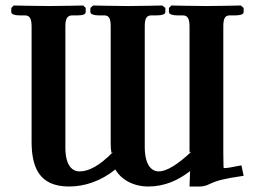

<svg xmlns="http://www.w3.org/2000/svg" viewBox="-20 -667 920 699"><path d="M218 -571C218 -597 224 -611 243 -611H263C282 -611 292 -615 292 -623V-638L283 -647C283 -647 197 -645 159 -645C117 -645 30 -647 30 -647L21 -638V-623C21 -615 34 -611 51 -611H71C89 -611 95 -597 95 -571V-152C95 -62 120 12 231 12C288 12 346 -7 400 -50C419 -16 462 12 520 12C580 12 629 -11 672 -44L670 12H708C721 12 733 8 743 3C771 -10 792 -16 867 -27L859 -65C820 -57 805 -55 795 -55C794 -55 793 -59 793 -111V-571C793 -597 798 -611 816 -611H837C855 -611 867 -615 867 -623V-638L857 -647C857 -647 771 -645 733 -645C691 -645 604 -647 604 -647L595 -638V-623C595 -615 609 -611 625 -611H646C664 -611 670 -597 670 -571V-112L677 -115C626 -67 586 -43 558 -43C530 -43 507 -69 507 -132V-571C507 -597 512 -611 531 -611H551C569 -611 582 -615 582 -623V-638L571 -647C571 -647 485 -645 447 -645C405 -645 319 -647 319 -647L309 -638V-623C309 -615 323 -611 339 -611H360C378 -611 383 -597 383 -571V-151C383 -138 383 -126 386 -110L392 -114C341 -62 302 -43 270 -43C241 -43 218 -67 218 -130Z"/></svg>

Font: Libertinus Serif
Style: Bold
Weight: 700
Designer: Philipp H. Poll, Khaled Hosny
Foundry: Caleb Maclennan
Version: Version 7.050;RELEASE